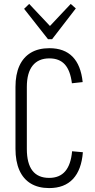

<svg xmlns="http://www.w3.org/2000/svg" viewBox="-20 -953 487 980"><path d="M231 7Q176 7 137.5 -16Q99 -39 79 -84Q59 -129 59 -194V-509Q59 -573 79 -617Q99 -661 137.5 -684Q176 -707 232 -707Q308 -707 350.5 -663.5Q393 -620 402 -534L347 -528Q339 -593 311 -624Q283 -655 232 -655Q176 -655 146.5 -618Q117 -581 117 -509V-193Q117 -119 145.5 -82Q174 -45 231 -45Q284 -45 313 -79Q342 -113 348 -181L403 -176Q396 -86 352.5 -39.5Q309 7 231 7ZM367 -910 246 -753H225L103 -908L129 -933L241 -814H229L341 -933Z"/></svg>

Font: Pathway Extreme Condensed Thin
Style: Regular
Weight: 250
Width: 3
Version: Version 1.001;gftools[0.9.26]